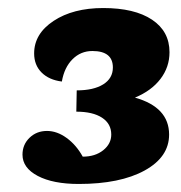

<svg xmlns="http://www.w3.org/2000/svg" viewBox="-20 -730 450 478"><path d="M176 -272Q112 -272 74 -292Q36 -312 36 -345Q36 -370 53.5 -387Q71 -404 97 -404Q122 -404 146 -386.5Q170 -369 186 -340Q217 -340 237 -356Q257 -372 257 -395Q257 -422 234 -437Q211 -452 170 -452L171 -505Q213 -505 237 -520Q261 -535 261 -562Q261 -603 210 -603Q181 -603 160.5 -582.5Q140 -562 134 -527Q102 -531 83.5 -549.5Q65 -568 65 -597Q65 -646 113.5 -678Q162 -710 237 -710Q315 -710 358.5 -681Q402 -652 402 -600Q402 -563 379.5 -533.5Q357 -504 316 -487Q401 -463 401 -395Q401 -339 340 -305.5Q279 -272 176 -272Z"/></svg>

Font: Lemonada
Style: Bold
Weight: 700
Designer: Mohamed Gaber (Arabic), Eduardo Tunni (Latin)
Foundry: Kief Type Foundry
Version: Version 4.004